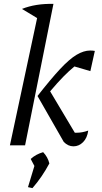

<svg xmlns="http://www.w3.org/2000/svg" viewBox="-20 -748 523 988"><path d="M31 0 171 -655 93 -702Q162 -730 255 -728L109 0ZM173 -254Q241 -341 289 -392.5Q337 -444 374 -466Q411 -488 444 -488Q457 -488 468 -486L445 -382L363 -406Q335 -383 306 -353.5Q277 -324 238 -278L365 -65Q369 -65 375 -65Q403 -65 434 -76Q429 -38 407.5 -16.5Q386 5 358 5Q330 5 308 -18ZM124 215 157 106 138 70Q164 46 202 35Q226 60 234 93Q196 164 147 220Z"/></svg>

Font: Piazzolla
Style: Italic
Weight: 400
Italic angle: -11.3°
Designer: Juan Pablo del Peral
Foundry: Huerta Tipografica
Version: Version 1.330